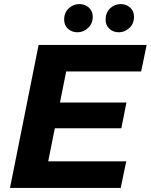

<svg xmlns="http://www.w3.org/2000/svg" viewBox="-20 -920 738 940"><path d="M262 -418H599L574 -292H237ZM216 -130H598L571 0H29L169 -700H698L671 -570H304ZM562 -762Q534 -762 515.5 -779Q497 -796 497 -824Q497 -858 519 -879Q541 -900 571 -900Q598 -900 617 -883Q636 -866 636 -838Q636 -804 613.5 -783Q591 -762 562 -762ZM359 -762Q332 -762 313 -779Q294 -796 294 -824Q294 -858 316.5 -879Q339 -900 368 -900Q396 -900 415 -883Q434 -866 434 -838Q434 -804 411 -783Q388 -762 359 -762Z"/></svg>

Font: Montserrat Thin
Style: Bold Italic
Weight: 700
Italic angle: -11.3°
Version: Version 9.000